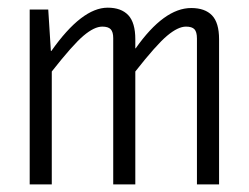

<svg xmlns="http://www.w3.org/2000/svg" viewBox="-20 -485 654 505"><path d="M106.9 -460 113.8 -351.1H115.2Q195.3 -464.8 263.2 -464.8Q298.8 -464.8 317.4 -445.1Q335.9 -425.3 335.9 -381.8V-357.9H336.9Q411.6 -463.9 482.9 -463.9Q519 -463.9 537.6 -444.6Q556.2 -425.3 556.2 -381.8V0H498V-383.8Q498 -400.9 491.5 -408Q484.9 -415 469.2 -415Q448.2 -415 419.7 -391.1Q391.1 -367.2 335.9 -296.9V0H277.8V-384.8Q277.8 -400.9 271.2 -408Q264.6 -415 249 -415Q228 -415 199.7 -391.1Q171.4 -367.2 116.2 -296.9V0H58.1V-460Z"/></svg>

Font: IntelOne Mono Light
Style: Regular
Weight: 300
Designer: Fred Shallcrass
Foundry: Frere-Jones Type LLC
Version: Version 1.200;hotconv 1.1.0;makeotfexe 2.6.0;FJTRelease1.2